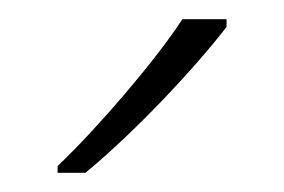

<svg xmlns="http://www.w3.org/2000/svg" viewBox="-20 -786 296 200"><path d="M216 -758V-766H170C142 -723 82 -653 40 -613V-606H69C120 -648 183 -715 216 -758Z"/></svg>

Font: Noto Sans Thai Looped ExtraLight
Style: Regular
Weight: 200
Designer: Sasikarn Vongin, Ben Mitchell
Foundry: The Fontpad Ltd
Version: Version 1.001